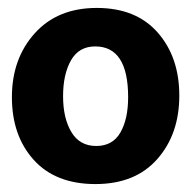

<svg xmlns="http://www.w3.org/2000/svg" viewBox="-20 -850 482 484"><path d="M303 -605Q303 -733 220 -733Q179 -733 159 -698Q139 -663 139 -607.5Q139 -552 160 -517Q181 -482 222.5 -482Q264 -482 283.5 -516Q303 -550 303 -605ZM224 -830Q323 -830 377.5 -768Q432 -706 432 -609Q432 -512 376.5 -449Q321 -386 220.5 -386Q120 -386 65 -447Q10 -508 10 -605Q10 -702 67.5 -766Q125 -830 224 -830Z"/></svg>

Font: Hind Madurai
Style: Bold
Weight: 700
Designer: Jyotish Sonowal
Foundry: Indian Type Foundry
Version: Version 0.702;PS 1.0;hotconv 1.0.81;makeotf.lib2.5.63406